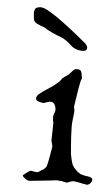

<svg xmlns="http://www.w3.org/2000/svg" viewBox="-20 -505 295 533"><path d="M221 8Q221 8 215 6Q213 6 210 5Q207 4 204 3Q197 1 191 -0.5Q185 -2 183 -2Q179 -2 173 0Q167 2 165 2Q164 2 161.5 1Q159 0 158 0Q155 -1 152 -2Q149 -3 145 -3Q140 -5 133 -4.5Q126 -4 123 -4L62 -3Q56 -3 49.5 -9.5Q43 -16 43 -17Q43 -19 53 -25Q63 -31 64 -31Q66 -31 68 -30.5Q70 -30 73 -29Q81 -27 83 -27Q85 -27 88 -28.5Q91 -30 93 -31Q95 -33 101 -35Q104 -37 106.5 -39.5Q109 -42 110 -44Q114 -55 118 -70Q122 -85 125 -97V-100Q125 -105 123 -113V-116L128 -163Q128 -169 127 -171V-176Q127 -185 133 -195Q134 -198 134 -204Q132 -226 114 -222Q113 -222 112 -221.5Q111 -221 109 -221Q103 -219 101 -219Q99 -219 90 -222Q81 -225 80 -230Q80 -239 90 -245Q100 -252 115 -259.5Q130 -267 143 -277Q145 -278 146.5 -280Q148 -282 149 -283L151 -285Q152 -286 152 -286.5Q152 -287 152 -287L160 -292L169 -297Q170 -297 174 -301Q177 -304 182.5 -309Q188 -314 192 -313Q202 -313 204.5 -308Q207 -303 207 -295Q208 -288 207 -286Q206 -285 204.5 -281.5Q203 -278 201 -270Q197 -257 193.5 -241.5Q190 -226 186 -211Q185 -207 186 -202.5Q187 -198 186 -193Q184 -183 182 -173.5Q180 -164 179 -154Q178 -142 177.5 -124.5Q177 -107 177 -93.5Q177 -80 177 -77Q177 -74 178.5 -64Q180 -54 182 -47Q188 -33 203 -22Q205 -21 208 -20Q211 -19 213 -18L225 -15Q229 -14 232.5 -12Q236 -10 236 -7V-6Q236 -1 231 3.5Q226 8 221 8ZM206 -364Q187 -367 176 -380Q165 -393 151 -401Q138 -407 125.5 -414Q113 -421 103 -429Q94 -433 84 -438.5Q74 -444 74 -454V-466Q74 -474 77 -479.5Q80 -485 92 -485Q101 -485 118.5 -472.5Q136 -460 155.5 -442.5Q175 -425 191.5 -409Q208 -393 215 -386Q222 -379 222 -373Q222 -362 206 -364Z"/></svg>

Font: RU Serius
Style: Regular
Weight: 400
Designer: Robert E. Leuschke
Foundry: Robert E. Leuschke
Version: Version 1.011; ttfautohint (v1.8.3)